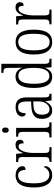

<svg xmlns="http://www.w3.org/2000/svg" viewBox="1028 -1828 810 2906"><g transform="rotate(-90 1433.0 -375.0)"><path d="M233 10Q180 10 138.5 -17.5Q97 -45 73 -105Q49 -165 49 -264Q49 -371 72.5 -432.5Q96 -494 137 -519Q178 -544 230 -544Q272 -544 303.5 -531Q335 -518 352.5 -495Q370 -472 370 -440Q370 -423 363.5 -413Q357 -403 344.5 -398.5Q332 -394 314 -394Q314 -426 306 -451.5Q298 -477 279.5 -491.5Q261 -506 230 -506Q194 -506 167.5 -484.5Q141 -463 126 -410.5Q111 -358 111 -265Q111 -187 126 -135.5Q141 -84 170 -58.5Q199 -33 241 -33Q272 -33 295 -45.5Q318 -58 334 -78Q350 -98 359 -119Q365 -114 368 -106.5Q371 -99 371 -86Q371 -67 356 -44Q341 -21 310.5 -5.5Q280 10 233 10Z M436 0V-32H441Q466 -32 481 -36.5Q496 -41 502.5 -56.5Q509 -72 509 -106V-433Q509 -466 502.5 -481Q496 -496 480.5 -500Q465 -504 439 -504H434V-536H558L567 -431H570Q581 -460 595.5 -486Q610 -512 633.5 -528.5Q657 -545 692 -545Q732 -545 751.5 -526Q771 -507 771 -476Q771 -452 758 -437Q745 -422 716 -422Q716 -447 712 -464Q708 -481 697.5 -490Q687 -499 668 -499Q644 -499 625.5 -478.5Q607 -458 595 -424.5Q583 -391 577 -351.5Q571 -312 571 -275V-103Q571 -71 578 -55.5Q585 -40 600 -36Q615 -32 639 -32H659V0Z M805 0V-32H821Q846 -32 861 -36.5Q876 -41 883 -56Q890 -71 890 -103V-431Q890 -464 883.5 -479.5Q877 -495 863.5 -499.5Q850 -504 825 -504H817V-536H951V-106Q951 -73 957.5 -57Q964 -41 979.5 -36.5Q995 -32 1020 -32H1034V0ZM916 -648Q899 -648 888 -659Q877 -670 877 -698Q877 -726 888 -737Q899 -748 916 -748Q933 -748 944.5 -737Q956 -726 956 -698Q956 -670 944.5 -659Q933 -648 916 -648Z M1213 10Q1177 10 1148.5 -7Q1120 -24 1103.5 -59.5Q1087 -95 1087 -148Q1087 -227 1134.5 -264.5Q1182 -302 1280 -306L1350 -309V-372Q1350 -415 1343 -444.5Q1336 -474 1317 -490Q1298 -506 1262 -506Q1228 -506 1209 -492.5Q1190 -479 1181.5 -453.5Q1173 -428 1173 -391Q1148 -391 1135 -404.5Q1122 -418 1122 -445Q1122 -474 1139 -496.5Q1156 -519 1188.5 -531.5Q1221 -544 1265 -544Q1339 -544 1375.5 -504.5Q1412 -465 1412 -372V-110Q1412 -77 1416.5 -60.5Q1421 -44 1432.5 -38Q1444 -32 1464 -32H1467V0H1365L1356 -91H1351Q1336 -63 1318 -40Q1300 -17 1275.5 -3.5Q1251 10 1213 10ZM1228 -31Q1265 -31 1292.5 -52.5Q1320 -74 1335.5 -109.5Q1351 -145 1351 -188V-277L1291 -274Q1239 -272 1207.5 -256.5Q1176 -241 1163 -213Q1150 -185 1150 -145Q1150 -111 1158 -85.5Q1166 -60 1183.5 -45.5Q1201 -31 1228 -31Z M1724 10Q1670 10 1632.5 -18.5Q1595 -47 1575 -108.5Q1555 -170 1555 -267Q1555 -365 1575 -426.5Q1595 -488 1633 -516.5Q1671 -545 1725 -545Q1777 -545 1808.5 -519Q1840 -493 1858 -452H1862Q1860 -476 1859.5 -502.5Q1859 -529 1859 -555V-654Q1859 -688 1851.5 -703.5Q1844 -719 1829.5 -723.5Q1815 -728 1792 -728H1783V-760H1920V-101Q1920 -70 1927 -55.5Q1934 -41 1948.5 -36.5Q1963 -32 1987 -32H1997V0H1868L1861 -95H1859Q1839 -47 1807.5 -18.5Q1776 10 1724 10ZM1734 -33Q1800 -33 1829.5 -94.5Q1859 -156 1859 -266Q1859 -381 1832.5 -441.5Q1806 -502 1736 -502Q1696 -502 1669.5 -476Q1643 -450 1630.5 -398Q1618 -346 1618 -265Q1618 -147 1647.5 -90Q1677 -33 1734 -33Z M2248 10Q2161 10 2111 -58Q2061 -126 2061 -268Q2061 -407 2109 -475.5Q2157 -544 2251 -544Q2341 -544 2389 -476Q2437 -408 2437 -268Q2437 -126 2389.5 -58Q2342 10 2248 10ZM2250 -29Q2296 -29 2323.5 -57Q2351 -85 2363 -138Q2375 -191 2375 -268Q2375 -387 2346.5 -445.5Q2318 -504 2250 -504Q2181 -504 2152.5 -445Q2124 -386 2124 -268Q2124 -151 2153.5 -90Q2183 -29 2250 -29Z M2518 0V-32H2523Q2548 -32 2563 -36.5Q2578 -41 2584.5 -56.5Q2591 -72 2591 -106V-433Q2591 -466 2584.5 -481Q2578 -496 2562.5 -500Q2547 -504 2521 -504H2516V-536H2640L2649 -431H2652Q2663 -460 2677.5 -486Q2692 -512 2715.5 -528.5Q2739 -545 2774 -545Q2814 -545 2833.5 -526Q2853 -507 2853 -476Q2853 -452 2840 -437Q2827 -422 2798 -422Q2798 -447 2794 -464Q2790 -481 2779.5 -490Q2769 -499 2750 -499Q2726 -499 2707.5 -478.5Q2689 -458 2677 -424.5Q2665 -391 2659 -351.5Q2653 -312 2653 -275V-103Q2653 -71 2660 -55.5Q2667 -40 2682 -36Q2697 -32 2721 -32H2741V0Z"/></g></svg>

Font: Noto Serif Ethiopic Condensed Light
Style: Regular
Weight: 300
Width: 3
Designer: Monotype Design Team
Foundry: Monotype Imaging Inc.
Version: Version 2.102